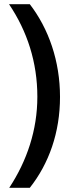

<svg xmlns="http://www.w3.org/2000/svg" viewBox="-20 -737 352 915"><path d="M266 -275C266 -446 212 -600 122 -717H23C110 -588 158 -440 158 -276C158 -118 109 29 24 158H122C213 43 266 -105 266 -275Z"/></svg>

Font: Noto Sans Gujarati UI Condensed SemiBold
Style: Regular
Weight: 600
Width: 3
Designer: Jelle Bosma - Monotype Design Team, Universal Thirst
Foundry: Monotype Imaging Inc.
Version: Version 2.106